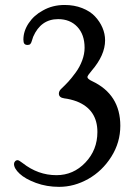

<svg xmlns="http://www.w3.org/2000/svg" viewBox="-20 -663 553 769"><path d="M90.8 -482.9Q81.5 -482.9 77.6 -487.8Q73.7 -492.7 73.7 -504.4Q73.7 -538.6 95 -570.3Q116.2 -602.1 151.9 -621.1Q190.4 -643.1 238.8 -643.1Q277.3 -643.1 309.1 -630.6Q340.8 -618.2 360.4 -597.4Q379.9 -576.7 390.4 -552Q400.9 -527.3 400.9 -501.5Q400.9 -442.4 347.2 -379.9Q330.1 -359.9 330.1 -354.5Q330.1 -346.7 349.1 -337.9Q461.9 -284.7 461.9 -159.2Q461.9 -92.3 425.8 -35.2Q389.6 22 333.5 53.7Q277.3 85.4 216.8 85.4Q167 85.4 124 69.6Q81.1 53.7 58.6 32.7Q36.1 11.7 36.1 -6.3Q36.1 -12.2 40.3 -16.8Q44.4 -21.5 50.8 -21.5Q55.7 -21.5 70.8 -9.8Q132.3 38.6 206.1 38.6Q273.9 38.6 322 -12Q370.1 -62.5 370.1 -134.3Q370.1 -224.1 287.6 -256.8Q262.2 -266.1 237.8 -269Q215.8 -272 215.8 -288.1Q215.8 -298.8 226.1 -308.1Q240.2 -321.3 253.7 -335.9Q267.1 -350.6 283.2 -372.6Q299.3 -394.5 309.1 -420.7Q318.8 -446.8 318.8 -471.7Q318.8 -524.4 289.8 -555.4Q260.7 -586.4 212.9 -586.4Q143.6 -586.4 112.8 -515.6Q111.3 -512.7 108.4 -502Q105.5 -491.2 101.8 -487.1Q98.1 -482.9 90.8 -482.9Z"/></svg>

Font: Cooper*
Style: Regular
Weight: 400
Designer: Owen Earl
Foundry: indestructible type*
Version: Version 0.001